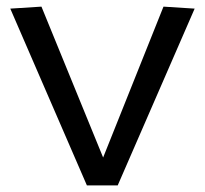

<svg xmlns="http://www.w3.org/2000/svg" viewBox="-20 -559 618 579"><path d="M242 0 11 -533 105 -539 291 -84 473 -539 567 -533 335 0Z"/></svg>

Font: Georama SemiExpanded
Style: Regular
Weight: 400
Width: 6
Designer: Jean-Baptiste Levee
Foundry: Production Type
Version: Version 1.001